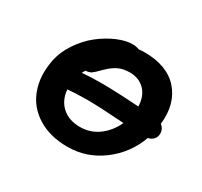

<svg xmlns="http://www.w3.org/2000/svg" viewBox="-115 -706 870 827"><g transform="rotate(30 319.5 -292.5)"><path d="M304.2 -30.8Q216.3 -30.8 155.3 -68.8Q94.2 -106.9 70.6 -171.9Q46.9 -236.8 62 -316.9Q71.8 -367.2 102.5 -412.8Q133.3 -458.5 171.9 -488.5Q210.4 -518.6 252 -536.4Q293.5 -554.2 327.1 -554.2Q344.7 -554.2 360.8 -547.9Q378.4 -549.8 388.2 -549.8Q501.5 -549.8 558.1 -486.1Q614.7 -422.4 603 -317.9Q626.5 -299.3 621.1 -270Q615.2 -243.7 585 -236.8Q552.2 -146 475.3 -88.4Q398.4 -30.8 304.2 -30.8ZM293.9 -341.8Q363.8 -341.8 481.9 -334Q480.5 -384.8 451.9 -413.8Q423.3 -442.9 377 -442.9Q345.2 -442.9 322.3 -432.1Q299.3 -421.4 275.9 -398.9Q271 -394.5 262.2 -385.7Q253.4 -377 250.2 -373.8Q247.1 -370.6 240.7 -365.5Q234.4 -360.4 230.5 -358.6Q226.6 -356.9 220.7 -355.5Q214.8 -354 208 -354Q203.6 -348.1 198.2 -337.9Q242.7 -341.8 293.9 -341.8ZM279.8 -249Q225.6 -249 180.2 -245.1Q184.1 -193.8 218 -162.8Q252 -131.8 308.1 -131.8Q359.4 -131.8 399.7 -161.9Q439.9 -191.9 461.9 -240.2Q337.9 -249 279.8 -249Z"/></g></svg>

Font: Shantell Sans Bouncy
Style: Italic
Weight: 600
Italic angle: -11.31°
Designer: Stephen Nixon, Anya Danilova, Shantell Martin
Foundry: Arrow Type
Version: Version 1.006;[9816181b4]